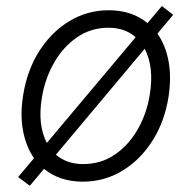

<svg xmlns="http://www.w3.org/2000/svg" viewBox="-20 -587 631 632"><path d="M78.1 24.5 39.8 -4.3 92 -66.4Q65.3 -104.4 55.6 -157.8Q45.8 -211.3 56.5 -275.6Q70 -358 110.3 -420.5Q150.6 -483 209.5 -518.1Q268.5 -553.3 337.7 -553.3Q414.1 -553.3 465.6 -511L512.8 -567.1L550.1 -538.4L498.2 -476.2Q525.2 -438.2 535 -384.6Q544.7 -331 534.4 -266Q521 -184.3 480.6 -121.8Q440.3 -59.3 381.4 -24.1Q322.4 11 252.8 11Q176.5 11 125 -31.2ZM253.9 -46.9Q311.8 -46.9 357.6 -77.9Q403.4 -109 433.2 -161Q463.1 -213.1 473 -275.6Q487.9 -365.8 456.3 -426.5L164.1 -77.8Q199.6 -46.9 253.9 -46.9ZM134.2 -116.5 426.5 -464.5Q391.3 -495.7 337 -495.7Q279.5 -495.7 233.7 -464.3Q187.9 -432.9 158 -380.7Q128.2 -328.5 117.9 -266Q103 -176.5 134.2 -116.5Z"/></svg>

Font: Inter UI Light
Style: Italic
Weight: 300
Italic angle: 9.39999°
Designer: Rasmus Andersson
Foundry: rsms
Version: 3.2;8d6f07862